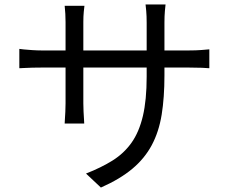

<svg xmlns="http://www.w3.org/2000/svg" viewBox="-20 -798 1040 864"><path d="M720 -459Q720 -359 707.5 -282Q695 -205 663 -145Q631 -85 575.5 -38.5Q520 8 434 46L367 -17Q436 -44 487 -76Q538 -108 572 -156Q606 -204 623 -276Q640 -348 640 -453V-696Q640 -726 638 -748.5Q636 -771 635 -778H725Q724 -771 722 -748.5Q720 -726 720 -696ZM360 -772Q359 -765 357 -745Q355 -725 355 -699V-333Q355 -315 356 -295.5Q357 -276 358 -261.5Q359 -247 359 -242H271Q271 -247 272 -261Q273 -275 274 -294.5Q275 -314 275 -333V-699Q275 -716 274 -735.5Q273 -755 271 -772ZM67 -578Q72 -577 87.5 -575.5Q103 -574 125 -572.5Q147 -571 167 -571H830Q863 -571 887 -573Q911 -575 922 -576V-491Q913 -492 888 -493Q863 -494 830 -494H167Q146 -494 125 -493.5Q104 -493 88.5 -492Q73 -491 67 -491Z"/></svg>

Font: Noto Sans JP Thin
Style: Regular
Weight: 400
Version: Version 2.004-H2;hotconv 1.0.118;makeotfexe 2.5.65603